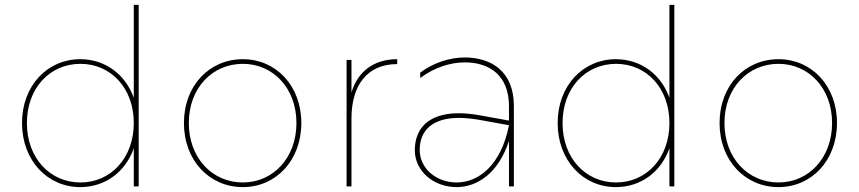

<svg xmlns="http://www.w3.org/2000/svg" viewBox="-20 -762 3512 785"><path d="M308 3C410 3 493 -59 527 -156V0H547V-742H527V-362C493 -458 410 -520 308 -520C174 -520 70 -412 70 -259C70 -106 174 3 308 3ZM309 -16C184 -16 90 -116 90 -259C90 -402 184 -501 309 -501C433 -501 527 -402 527 -259C527 -116 433 -16 309 -16Z M973 3C1108 3 1212 -106 1212 -259C1212 -412 1108 -520 973 -520C836 -520 732 -412 732 -259C732 -106 836 3 973 3ZM973 -16C848 -16 752 -116 752 -259C752 -402 848 -501 973 -501C1096 -501 1192 -402 1192 -259C1192 -116 1096 -16 973 -16Z M1397 0H1417V-278C1417 -409 1478 -500 1604 -500V-520C1510 -520 1443 -471 1417 -384V-517H1397Z M2061 0H2081V-329C2081 -469 1990 -527 1880 -527C1818 -527 1751 -505 1698 -465V-443C1754 -485 1820 -507 1880 -507C1982 -507 2061 -453 2061 -328V-269L1945 -290C1912 -296 1882 -299 1856 -299C1729 -299 1676 -234 1676 -148C1676 -62 1753 3 1847 3C1931 3 2018 -54 2061 -186ZM1696 -149C1696 -228 1747 -280 1857 -280C1882 -280 1909 -277 1940 -272L2061 -250C2029 -87 1937 -16 1847 -16C1765 -16 1696 -72 1696 -149Z M2498 3C2600 3 2683 -59 2717 -156V0H2737V-742H2717V-362C2683 -458 2600 -520 2498 -520C2364 -520 2260 -412 2260 -259C2260 -106 2364 3 2498 3ZM2499 -16C2374 -16 2280 -116 2280 -259C2280 -402 2374 -501 2499 -501C2623 -501 2717 -402 2717 -259C2717 -116 2623 -16 2499 -16Z M3163 3C3298 3 3402 -106 3402 -259C3402 -412 3298 -520 3163 -520C3026 -520 2922 -412 2922 -259C2922 -106 3026 3 3163 3ZM3163 -16C3038 -16 2942 -116 2942 -259C2942 -402 3038 -501 3163 -501C3286 -501 3382 -402 3382 -259C3382 -116 3286 -16 3163 -16Z"/></svg>

Font: Chess Sans Thin
Style: Regular
Weight: 100
Designer: Wolf Bōese
Foundry: Wolf Bōese
Version: Version 7.223;Glyphs 3.3 (3306)